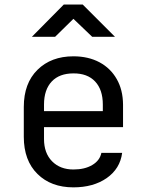

<svg xmlns="http://www.w3.org/2000/svg" viewBox="-20 -805 639 835"><path d="M118.7 -645 257.3 -785.2H339.8L480 -645H380.9L299.3 -723.1L219.7 -645ZM299.3 9.8Q202.1 9.8 143.1 -48.3Q83.5 -106.9 83.5 -210V-339.8Q83.5 -442.9 143.1 -501.5Q202.6 -560.1 299.3 -560.1Q363.8 -560.1 412.6 -534.2Q460.9 -508.3 487.8 -460.9Q514.6 -414.1 515.1 -350.1V-252H171.4V-200.2Q171.4 -139.2 206.5 -103.5Q241.7 -67.9 299.3 -67.9Q348.6 -67.9 381.3 -87.4Q414.1 -106.9 420.9 -140.1H511.2Q502.4 -71.3 443.8 -30.3Q385.7 9.8 299.3 9.8ZM171.4 -321.8H427.2V-350.1Q427.2 -415 393.6 -450.7Q359.9 -486.3 299.3 -485.8Q238.3 -485.8 205.1 -450.7Q171.4 -415 171.4 -350.1Z"/></svg>

Font: UDEV Gothic 35
Style: Regular
Weight: 400
Version: v2.1.0; ttfautohint (v1.8.4.7-5d5b-dirty) -l 6 -r 45 -G 200 